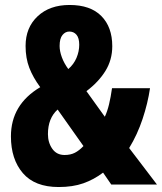

<svg xmlns="http://www.w3.org/2000/svg" viewBox="-20 -743 652 773"><path d="M260 -723Q344 -723 388 -678.5Q432 -634 432 -557Q432 -502 404.5 -457.5Q377 -413 328 -376L402 -273Q412 -294 419 -323Q426 -352 431 -388H584Q575 -327 554 -264Q533 -201 500 -147L612 0H428L395 -48Q358 -20 315.5 -5Q273 10 216 10Q120 10 72 -46Q24 -102 24 -194Q24 -322 142 -392Q113 -431 98 -470Q83 -509 83 -558Q83 -632 131.5 -677.5Q180 -723 260 -723ZM259 -616Q243 -616 231.5 -602Q220 -588 220 -558Q220 -537 229 -512.5Q238 -488 255 -465Q277 -484 288 -510Q299 -536 299 -563Q299 -590 288 -603Q277 -616 259 -616ZM212 -302Q173 -267 173 -203Q173 -169 190.5 -144Q208 -119 240 -119Q264 -119 281.5 -128Q299 -137 316 -155Z"/></svg>

Font: Noto Sans ExtraCondensed ExtraBold
Style: Regular
Weight: 800
Width: 2
Designer: Monotype Design Team
Foundry: Monotype Imaging Inc.
Version: Version 2.013; ttfautohint (v1.8.4.7-5d5b)